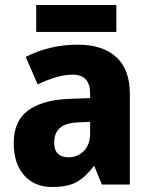

<svg xmlns="http://www.w3.org/2000/svg" viewBox="-20 -739 604 769"><path d="M292 -560Q391 -560 445.5 -510.5Q500 -461 500 -363V0H388L358 -73H355Q323 -30 287 -10Q251 10 189 10Q118 10 76.5 -37Q35 -84 35 -166Q35 -253 91 -295.5Q147 -338 255 -343L341 -346V-364Q341 -440 271 -440Q239 -440 204 -429.5Q169 -419 131 -401L83 -511Q127 -534 179.5 -547Q232 -560 292 -560ZM296 -249Q242 -247 219.5 -226Q197 -205 197 -169Q197 -137 212.5 -123Q228 -109 254 -109Q291 -109 316 -134.5Q341 -160 341 -204V-251ZM446 -719V-611H125V-719Z"/></svg>

Font: Noto Sans Tamil SemiCondensed ExtraBold
Style: Regular
Weight: 800
Width: 4
Designer: Jelle Bosma - Monotype Design Team
Foundry: Monotype Imaging Inc.
Version: Version 2.004; ttfautohint (v1.8.4.7-5d5b)